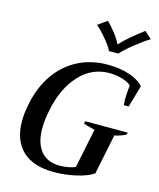

<svg xmlns="http://www.w3.org/2000/svg" viewBox="-139 -1067 973 1174"><g transform="rotate(15 347.0 -479.5)"><path d="M338 -928 396 -969Q422 -944 449.5 -908.5Q477 -873 488 -847H492Q515 -873 557 -908.5Q599 -944 634 -969L678 -928Q641 -906 587 -863Q533 -820 509 -792H450Q438 -819 401.5 -862.5Q365 -906 338 -928ZM47 -241Q47 -292 59 -350Q81 -461 137 -542Q193 -623 277 -666.5Q361 -710 465 -710Q543 -710 604 -689.5Q665 -669 694 -634L654 -496H623Q621 -518 621 -534Q621 -566 627 -622Q607 -641 567 -652Q527 -663 488 -663Q378 -663 299.5 -578Q221 -493 192 -350Q178 -283 178 -231Q178 -139 219 -88Q260 -37 343 -37Q363 -37 390.5 -41.5Q418 -46 438 -55L489 -304Q437 -317 417 -324L421 -340H690L687 -328Q674 -320 653 -312.5Q632 -305 615 -302L563 -48Q523 -21 453.5 -5.5Q384 10 315 10Q183 10 115 -55.5Q47 -121 47 -241Z"/></g></svg>

Font: Trirong SemiBold
Style: Italic
Weight: 600
Italic angle: -12°
Designer: Katatrad Team
Foundry: CadsonDemak
Version: Version 1.001